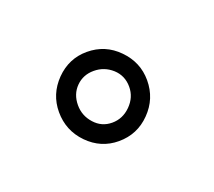

<svg xmlns="http://www.w3.org/2000/svg" viewBox="-36 -731 191 171"><g transform="rotate(-20 59.0 -646.0)"><path d="M55.5 -604Q38.5 -604 26.2 -616.5Q14 -629 14 -646.5Q14 -663.5 26.2 -676Q38.5 -688.5 55.5 -688.5Q73 -688.5 85.2 -676Q97.5 -663.5 97.5 -646.5Q97.5 -629 85.2 -616.5Q73 -604 55.5 -604ZM55.5 -621.5Q65.5 -621.5 73 -629Q80.5 -636.5 80.5 -646.5Q80.5 -657 73 -663.8Q65.5 -670.5 55.5 -670.5Q45.5 -670.5 38.8 -663.8Q32 -657 32 -646.5Q32 -636.5 38.8 -629Q45.5 -621.5 55.5 -621.5Z"/></g></svg>

Font: Anybody ExtraLight
Style: Regular
Weight: 200
Designer: Tyler Finck
Foundry: Etcetera Type Company
Version: Version 1.010; ttfautohint (v1.8.3) -l 8 -r 50 -G 200 -x 14 